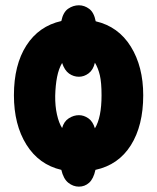

<svg xmlns="http://www.w3.org/2000/svg" viewBox="-20 -635 589 720"><path d="M517.1 -277.8Q517.1 -164.1 470.7 -90.3Q424.3 -16.6 337.9 2Q330.6 35.6 314.2 50.3Q297.9 64.9 275.9 64.9Q254.4 64.9 236.1 50.3Q217.8 35.6 210 2Q126 -17.6 79.1 -92.5Q32.2 -167.5 32.2 -277.8Q32.2 -391.6 78.9 -464.4Q125.5 -537.1 210 -556.2Q216.8 -589.4 235.6 -602.3Q254.4 -615.2 275.9 -615.2Q296.4 -615.2 314.5 -601.8Q332.5 -588.4 338.9 -555.2Q423.8 -535.6 470.5 -460.4Q517.1 -385.3 517.1 -277.8ZM360.8 -277.8Q360.8 -325.2 354.5 -352.5Q348.1 -379.9 335.9 -399.9Q329.6 -373 312.5 -360.1Q295.4 -347.2 275.9 -347.2Q255.9 -347.2 239 -359.1Q222.2 -371.1 212.9 -398.9Q200.2 -377.4 194.1 -346.7Q188 -315.9 187 -275.9Q186.5 -237.3 193.6 -205.6Q200.7 -173.8 212.9 -154.8Q219.7 -179.7 238 -191.4Q256.3 -203.1 275.9 -203.1Q294.4 -203.1 311.3 -191.4Q328.1 -179.7 335.9 -153.8Q360.8 -194.3 360.8 -277.8Z"/></svg>

Font: Open Sans Condensed ExtraBold
Style: Regular
Weight: 800
Width: 3
Designer: Monotype Design Team
Foundry: Monotype Imaging Inc.
Version: Version 3.000; ttfautohint (v1.8.4)